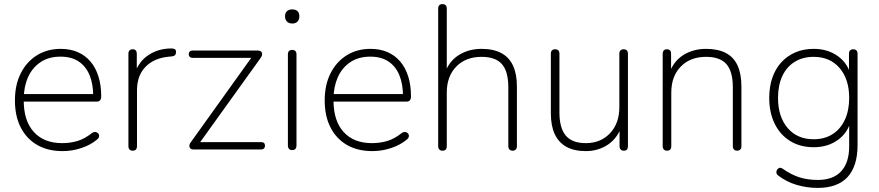

<svg xmlns="http://www.w3.org/2000/svg" viewBox="-20 -731 4299 939"><path d="M286 8Q214 8 162 -22Q110 -52 81.5 -107.5Q53 -163 53 -240Q53 -316 81.5 -372.5Q110 -429 160.5 -460.5Q211 -492 277 -492Q324 -492 360.5 -476Q397 -460 422.5 -430Q448 -400 461.5 -357Q475 -314 475 -260Q475 -247 469.5 -240.5Q464 -234 453 -234H80V-271H453L436 -259Q436 -320 418 -363.5Q400 -407 364.5 -430.5Q329 -454 276 -454Q218 -454 177.5 -426.5Q137 -399 116.5 -352Q96 -305 96 -245V-240Q96 -140 145.5 -85.5Q195 -31 284 -31Q324 -31 359 -41.5Q394 -52 428 -79Q435 -85 442.5 -85.5Q450 -86 455.5 -82.5Q461 -79 463.5 -73.5Q466 -68 464 -61Q462 -54 454 -48Q423 -22 378 -7Q333 8 286 8Z M629 6Q619 6 613.5 0Q608 -6 608 -16V-468Q608 -479 613.5 -484.5Q619 -490 629 -490Q639 -490 644 -484.5Q649 -479 649 -468V-371H639Q658 -430 706.5 -462Q755 -494 819 -494Q828 -494 834.5 -490.5Q841 -487 841 -477Q841 -467 836 -461.5Q831 -456 819 -455L807 -454Q733 -447 691.5 -404Q650 -361 650 -290V-16Q650 -6 645 0Q640 6 629 6Z M926 0Q918 0 913.5 -3Q909 -6 907 -11.5Q905 -17 907 -24Q909 -31 915 -38L1218 -461V-448H922Q913 -448 908 -453Q903 -458 903 -466Q903 -474 908 -479Q913 -484 922 -484H1239Q1248 -484 1253.5 -481Q1259 -478 1261 -473Q1263 -468 1261.5 -461.5Q1260 -455 1255 -448L949 -22V-36H1257Q1276 -36 1276 -18Q1276 -10 1271 -5Q1266 0 1257 0Z M1409 3Q1399 3 1393.5 -3Q1388 -9 1388 -19V-465Q1388 -476 1393.5 -481.5Q1399 -487 1409 -487Q1419 -487 1424.5 -481.5Q1430 -476 1430 -465V-19Q1430 -9 1425 -3Q1420 3 1409 3ZM1409 -616Q1393 -616 1383.5 -625.5Q1374 -635 1374 -651Q1374 -668 1383.5 -676.5Q1393 -685 1409 -685Q1426 -685 1435 -676.5Q1444 -668 1444 -651Q1444 -635 1435 -625.5Q1426 -616 1409 -616Z M1801 8Q1729 8 1677 -22Q1625 -52 1596.5 -107.5Q1568 -163 1568 -240Q1568 -316 1596.5 -372.5Q1625 -429 1675.5 -460.5Q1726 -492 1792 -492Q1839 -492 1875.5 -476Q1912 -460 1937.5 -430Q1963 -400 1976.5 -357Q1990 -314 1990 -260Q1990 -247 1984.5 -240.5Q1979 -234 1968 -234H1595V-271H1968L1951 -259Q1951 -320 1933 -363.5Q1915 -407 1879.5 -430.5Q1844 -454 1791 -454Q1733 -454 1692.5 -426.5Q1652 -399 1631.5 -352Q1611 -305 1611 -245V-240Q1611 -140 1660.5 -85.5Q1710 -31 1799 -31Q1839 -31 1874 -41.5Q1909 -52 1943 -79Q1950 -85 1957.5 -85.5Q1965 -86 1970.5 -82.5Q1976 -79 1978.5 -73.5Q1981 -68 1979 -61Q1977 -54 1969 -48Q1938 -22 1893 -7Q1848 8 1801 8Z M2144 6Q2134 6 2128.5 0Q2123 -6 2123 -16V-689Q2123 -700 2128.5 -705.5Q2134 -711 2144 -711Q2154 -711 2159.5 -705.5Q2165 -700 2165 -689V-366H2153Q2173 -429 2222 -460.5Q2271 -492 2335 -492Q2393 -492 2431.5 -471.5Q2470 -451 2489 -410Q2508 -369 2508 -308V-16Q2508 -6 2502.5 0Q2497 6 2487 6Q2477 6 2471.5 0Q2466 -6 2466 -16V-304Q2466 -381 2435 -417Q2404 -453 2335 -453Q2258 -453 2211.5 -405.5Q2165 -358 2165 -278V-16Q2165 6 2144 6Z M2845 8Q2788 8 2750 -13Q2712 -34 2693 -75Q2674 -116 2674 -177V-468Q2674 -479 2679.5 -484.5Q2685 -490 2695 -490Q2705 -490 2710.5 -484.5Q2716 -479 2716 -468V-181Q2716 -105 2747 -68Q2778 -31 2845 -31Q2918 -31 2963.5 -79.5Q3009 -128 3009 -207V-468Q3009 -479 3014.5 -484.5Q3020 -490 3030 -490Q3040 -490 3045.5 -484.5Q3051 -479 3051 -468V-16Q3051 6 3031 6Q3021 6 3015.5 0Q3010 -6 3010 -16V-121H3022Q3003 -58 2955 -25Q2907 8 2845 8Z M3242 6Q3232 6 3226.5 0Q3221 -6 3221 -16V-468Q3221 -479 3226.5 -484.5Q3232 -490 3242 -490Q3252 -490 3257 -484.5Q3262 -479 3262 -468V-366H3251Q3271 -429 3320 -460.5Q3369 -492 3433 -492Q3491 -492 3529.5 -472Q3568 -452 3587 -411Q3606 -370 3606 -308V-16Q3606 -6 3600.5 0Q3595 6 3585 6Q3575 6 3569.5 0Q3564 -6 3564 -16V-304Q3564 -381 3533 -417Q3502 -453 3433 -453Q3356 -453 3309.5 -405.5Q3263 -358 3263 -278V-16Q3263 6 3242 6Z M3979 188Q3926 188 3875.5 173Q3825 158 3784 126Q3779 122 3777.5 116Q3776 110 3778 104.5Q3780 99 3784.5 94.5Q3789 90 3794.5 89.5Q3800 89 3806 93Q3850 124 3890.5 136.5Q3931 149 3980 149Q4055 149 4094 106.5Q4133 64 4133 -15V-148H4143Q4129 -84 4079 -47.5Q4029 -11 3960 -11Q3893 -11 3844 -41.5Q3795 -72 3768.5 -126.5Q3742 -181 3742 -252Q3742 -306 3757 -350Q3772 -394 3800.5 -425.5Q3829 -457 3869 -474.5Q3909 -492 3960 -492Q4029 -492 4079 -455.5Q4129 -419 4143 -355H4132V-468Q4132 -479 4137.5 -484.5Q4143 -490 4153 -490Q4163 -490 4168.5 -484.5Q4174 -479 4174 -468V-22Q4174 82 4125 135Q4076 188 3979 188ZM3959 -50Q4013 -50 4052 -75Q4091 -100 4112 -145.5Q4133 -191 4133 -252Q4133 -344 4086 -398.5Q4039 -453 3959 -453Q3906 -453 3866.5 -428.5Q3827 -404 3806 -359Q3785 -314 3785 -252Q3785 -160 3832 -105Q3879 -50 3959 -50Z"/></svg>

Font: Nunito ExtraLight
Style: Regular
Weight: 200
Designer: Vernon Adams
Foundry: Vernon Adams
Version: Version 3.602;April 4, 2023;FontCreator 14.0.0.2856 64-bit